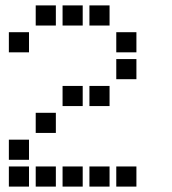

<svg xmlns="http://www.w3.org/2000/svg" viewBox="-20 -708 640 715"><path d="M114 -688Q113 -688 113 -688Q113 -688 113 -687V-614Q113 -613 113 -613Q113 -613 114 -613H187Q188 -613 188 -613Q188 -613 188 -614V-687Q188 -688 188 -688Q188 -688 187 -688ZM214 -688Q213 -688 213 -688Q213 -688 213 -687V-614Q213 -613 213 -613Q213 -613 214 -613H287Q288 -613 288 -613Q288 -613 288 -614V-687Q288 -688 288 -688Q288 -688 287 -688ZM314 -688Q313 -688 313 -688Q313 -688 313 -687V-614Q313 -613 313 -613Q313 -613 314 -613H387Q388 -613 388 -613Q388 -613 388 -614V-687Q388 -688 388 -688Q388 -688 387 -688ZM14 -588Q13 -588 13 -588Q13 -588 13 -587V-514Q13 -513 13 -513Q13 -513 14 -513H87Q88 -513 88 -513Q88 -513 88 -514V-587Q88 -588 88 -588Q88 -588 87 -588ZM414 -588Q413 -588 413 -588Q413 -588 413 -587V-514Q413 -513 413 -513Q413 -513 414 -513H487Q488 -513 488 -513Q488 -513 488 -514V-587Q488 -588 488 -588Q488 -588 487 -588ZM414 -488Q413 -488 413 -488Q413 -488 413 -487V-414Q413 -413 413 -413Q413 -413 414 -413H487Q488 -413 488 -413Q488 -413 488 -414V-487Q488 -488 488 -488Q488 -488 487 -488ZM214 -388Q213 -388 213 -388Q213 -388 213 -387V-314Q213 -313 213 -313Q213 -313 214 -313H287Q288 -313 288 -313Q288 -313 288 -314V-387Q288 -388 288 -388Q288 -388 287 -388ZM314 -388Q313 -388 313 -388Q313 -388 313 -387V-314Q313 -313 313 -313Q313 -313 314 -313H387Q388 -313 388 -313Q388 -313 388 -314V-387Q388 -388 388 -388Q388 -388 387 -388ZM114 -288Q113 -288 113 -288Q113 -288 113 -287V-214Q113 -213 113 -213Q113 -213 114 -213H187Q188 -213 188 -213Q188 -213 188 -214V-287Q188 -288 188 -288Q188 -288 187 -288ZM14 -188Q13 -188 13 -188Q13 -188 13 -187V-114Q13 -113 13 -113Q13 -113 14 -113H87Q88 -113 88 -113Q88 -113 88 -114V-187Q88 -188 88 -188Q88 -188 87 -188ZM14 -88Q13 -88 13 -88Q13 -88 13 -87V-14Q13 -13 13 -13Q13 -13 14 -13H87Q88 -13 88 -13Q88 -13 88 -14V-87Q88 -88 88 -88Q88 -88 87 -88ZM114 -88Q113 -88 113 -88Q113 -88 113 -87V-14Q113 -13 113 -13Q113 -13 114 -13H187Q188 -13 188 -13Q188 -13 188 -14V-87Q188 -88 188 -88Q188 -88 187 -88ZM214 -88Q213 -88 213 -88Q213 -88 213 -87V-14Q213 -13 213 -13Q213 -13 214 -13H287Q288 -13 288 -13Q288 -13 288 -14V-87Q288 -88 288 -88Q288 -88 287 -88ZM314 -88Q313 -88 313 -88Q313 -88 313 -87V-14Q313 -13 313 -13Q313 -13 314 -13H387Q388 -13 388 -13Q388 -13 388 -14V-87Q388 -88 388 -88Q388 -88 387 -88ZM414 -88Q413 -88 413 -88Q413 -88 413 -87V-14Q413 -13 413 -13Q413 -13 414 -13H487Q488 -13 488 -13Q488 -13 488 -14V-87Q488 -88 488 -88Q488 -88 487 -88Z"/></svg>

Font: Doto
Style: Bold
Weight: 700
Monospace: yes
Version: Version 1.000